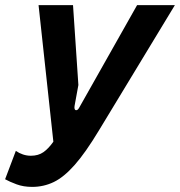

<svg xmlns="http://www.w3.org/2000/svg" viewBox="-70 -720 705 752"><path d="M56 12Q22 12 -5 2Q-32 -8 -50 -18L-8 -129Q5 -120 20 -115Q35 -110 51 -110Q80 -110 100 -124Q120 -138 139 -165L81 -700H216L237 -387L222 -305Q220 -290 227 -288.5Q234 -287 240 -298L467 -700H615L318 -210Q265 -122 222.5 -74Q180 -26 140.5 -7Q101 12 56 12Z"/></svg>

Font: Finlandica SemiBold
Style: Italic
Weight: 600
Italic angle: -8°
Designer: Niklas Ekholm, Juho Hiilivirta, Jaakko Suomalainen
Foundry: Helsinki Type Studio
Version: Version 1.063